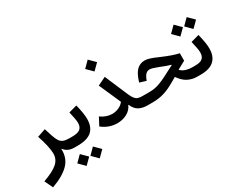

<svg xmlns="http://www.w3.org/2000/svg" viewBox="-233 -1340 2656 2163"><g transform="rotate(-30 1095.5 -258.5)"><path d="M87.4 -309.6 194.8 -346.7 227.5 -244.6Q243.2 -197.3 261 -169.9Q278.8 -142.6 307.1 -131.1Q335.4 -119.6 381.3 -119.6H381.8V0H381.3Q293.9 0 250 -60.1L245.1 -58.1Q250.5 59.6 174.6 136.5Q98.6 213.4 -51.8 267.1L-103 159.7Q29.3 113.3 85.7 63Q142.1 12.7 142.1 -61Q142.1 -103 127.7 -168.2Q113.3 -233.4 87.4 -309.6Z M319.3 170.4 396.5 93.3 474.1 170.4 396.5 247.6ZM490.2 170.4 566.9 93.3 644.5 170.4 566.9 247.6ZM636.2 -400.4Q650.4 -344.2 658.4 -295.4Q666.5 -246.6 666.5 -209Q666.5 -106.4 608.4 -53.2Q550.3 0 422.4 0H381.8Q363.8 0 363.8 -60.1Q363.8 -119.6 381.8 -119.6H422.4Q495.6 -119.6 525.4 -144.8Q555.2 -169.9 555.2 -220.7Q555.2 -245.6 548.1 -284.4Q541 -323.2 529.3 -371.1Z M928.2 -706.5 1005.4 -783.7 1083 -706.5 1005.4 -629.4ZM1074.7 -519.5 1203.6 -217.8Q1221.2 -177.2 1238.3 -156Q1255.4 -134.8 1277.6 -127.2Q1299.8 -119.6 1333 -119.6H1338.4V0H1333Q1265.1 0 1220 -25.9Q1174.8 -51.8 1150.4 -112.3H1145.5Q1122.6 -56.6 1065.7 -25.9Q1008.8 4.9 937.5 4.9Q887.2 4.9 836.9 -12.7Q786.6 -30.3 741.7 -65.9L794.4 -166Q866.2 -115.2 940.9 -115.2Q984.4 -115.2 1025.6 -133.1Q1066.9 -150.9 1092.3 -185.1L967.3 -467.8Z M1556.6 -455.1Q1582.5 -455.1 1619.6 -443.8Q1656.7 -432.6 1727.5 -400.9Q1797.4 -371.1 1845.7 -354.2Q1894 -337.4 1940.4 -326.7V-230L1837.4 -174.3V-169.4Q1867.7 -141.1 1905.3 -130.4Q1942.9 -119.6 1980 -119.6H2003.4V0H1979Q1914.1 0 1858.6 -28.8Q1803.2 -57.6 1758.3 -124L1695.3 -87.9Q1615.2 -41 1546.6 -20.5Q1478 0 1400.9 0H1338.4Q1329.1 0 1324.7 -13.9Q1320.3 -27.8 1320.3 -60.1Q1320.3 -92.3 1324.7 -106Q1329.1 -119.6 1338.4 -119.6H1423.3Q1461.4 -119.6 1494.9 -125.5Q1528.3 -131.3 1564.9 -145Q1601.6 -158.7 1648.9 -182.1L1793.9 -256.8V-261.7Q1767.1 -268.6 1737.3 -279.5Q1707.5 -290.5 1667.5 -306.6Q1622.1 -324.2 1596.7 -332Q1571.3 -339.8 1555.7 -339.8Q1523.9 -339.8 1503.4 -320.1Q1482.9 -300.3 1465.3 -254.4L1461.9 -244.1L1377.9 -270L1381.3 -280.3Q1410.2 -373.5 1451.9 -414.3Q1493.7 -455.1 1556.6 -455.1Z M2225.1 -400.4Q2239.3 -344.2 2247.6 -295.4Q2255.9 -246.6 2255.9 -209Q2255.9 -106.4 2199 -53.2Q2142.1 0 2024.4 0H2003.4Q1985.4 0 1985.4 -60.1Q1985.4 -119.6 2003.4 -119.6H2024.4Q2088.4 -119.6 2116.5 -144.8Q2144.5 -169.9 2144.5 -220.7Q2144.5 -245.6 2137.2 -284.4Q2129.9 -323.2 2118.2 -371.1ZM1962.9 -564 2040 -641.1 2117.7 -564 2040 -486.8ZM2133.8 -564 2210.4 -641.1 2288.1 -564 2210.4 -486.8Z"/></g></svg>

Font: Estedad-FD SemiBold
Style: Regular
Weight: 600
Designer: Amin Abedi
Version: Version 7.3